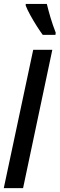

<svg xmlns="http://www.w3.org/2000/svg" viewBox="-21 -971 308 991"><path d="M-1.5 0 150.4 -713.9H249L98.1 0ZM199.7 -791Q186.5 -808.6 168.9 -836.2Q151.4 -863.8 135.5 -892.6Q119.6 -921.4 111.8 -941.9V-950.7H220.7Q229 -916.5 240 -879.4Q251 -842.3 266.6 -802.2L265.1 -791Z"/></svg>

Font: Open Sans Condensed SemiBold
Style: Italic
Weight: 600
Width: 3
Italic angle: -12°
Designer: Monotype Design Team
Foundry: Monotype Imaging Inc.
Version: Version 3.000; ttfautohint (v1.8.4)